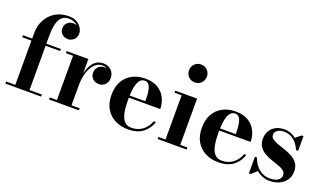

<svg xmlns="http://www.w3.org/2000/svg" viewBox="-74 -1233 2900 1716"><g transform="rotate(20 1375.5 -375.0)"><path d="M108 0V-511.5Q108 -582 137.8 -638.2Q167.5 -694.5 221.8 -727.2Q276 -760 350 -760Q394 -760 424.8 -742.2Q455.5 -724.5 471.8 -698.2Q488 -672 488 -646Q488 -606 463.2 -585Q438.5 -564 408 -564Q390.5 -564 372.5 -571.8Q354.5 -579.5 342.2 -596Q330 -612.5 330 -638.5Q330 -674.5 353.5 -694.2Q377 -714 405.5 -714Q425 -714 443.8 -706Q462.5 -698 474.8 -682.8Q487 -667.5 487 -646H468Q468 -671.5 453.2 -692.8Q438.5 -714 413.2 -727Q388 -740 357.5 -740Q316 -740 290.8 -716.5Q265.5 -693 254.2 -648.2Q243 -603.5 243 -540V0ZM20.5 0V-19.5H360.5V0ZM20.5 -440.5V-460H380.5V-440.5Z M631 -213.5Q631 -263.5 639.8 -309.5Q648.5 -355.5 666.8 -391.5Q685 -427.5 713.8 -448.5Q742.5 -469.5 782.5 -469.5Q817 -469.5 841 -454.8Q865 -440 877 -416.5Q889 -393 889 -367Q889 -332.5 866.2 -306.8Q843.5 -281 806.5 -281Q770 -281 746.8 -303.8Q723.5 -326.5 723.5 -358.5Q723.5 -394.5 746.8 -417.5Q770 -440.5 806 -440.5Q829.5 -440.5 848.2 -430.2Q867 -420 877.5 -403.2Q888 -386.5 888 -367H868.5Q868.5 -389 857.8 -407.8Q847 -426.5 827 -438Q807 -449.5 780.5 -449.5Q749 -449.5 723.8 -431.2Q698.5 -413 680.2 -380.2Q662 -347.5 652.2 -304.5Q642.5 -261.5 642.5 -213.5ZM642.5 -460V-19.5H720.5V0H436V-19.5H504V-440.5H436V-460Z M1188.5 10Q1119 10 1064.2 -17.8Q1009.5 -45.5 977.8 -99Q946 -152.5 946 -230Q946 -307.5 976.5 -361Q1007 -414.5 1060.5 -442.2Q1114 -470 1184 -470Q1257.5 -470 1305 -440Q1352.5 -410 1375.8 -362Q1399 -314 1399 -259.5H1013V-279.5H1250.5Q1250 -309 1248.2 -339.2Q1246.5 -369.5 1240 -394.8Q1233.5 -420 1220.2 -435.2Q1207 -450.5 1184 -450.5Q1159 -450.5 1142.5 -434Q1126 -417.5 1116.8 -388.2Q1107.5 -359 1104 -321Q1100.5 -283 1100.5 -240Q1100.5 -191.5 1105.2 -150.2Q1110 -109 1122.2 -78.5Q1134.5 -48 1156.2 -31Q1178 -14 1212.5 -14Q1276 -14 1319.8 -48.8Q1363.5 -83.5 1382 -137H1403Q1383.5 -74 1331 -32Q1278.5 10 1188.5 10Z M1607 -588.5Q1571 -588.5 1546.5 -613.2Q1522 -638 1522 -674Q1522 -710 1546.5 -734.5Q1571 -759 1607 -759Q1643 -759 1667.5 -734.5Q1692 -710 1692 -674Q1692 -638 1667.5 -613.2Q1643 -588.5 1607 -588.5ZM1676.5 -460V-19.5H1744.5V0H1469V-19.5H1536.5V-440.5H1469V-460Z M2048 10Q1978.5 10 1923.8 -17.8Q1869 -45.5 1837.2 -99Q1805.5 -152.5 1805.5 -230Q1805.5 -307.5 1836 -361Q1866.5 -414.5 1920 -442.2Q1973.5 -470 2043.5 -470Q2117 -470 2164.5 -440Q2212 -410 2235.2 -362Q2258.5 -314 2258.5 -259.5H1872.5V-279.5H2110Q2109.5 -309 2107.8 -339.2Q2106 -369.5 2099.5 -394.8Q2093 -420 2079.8 -435.2Q2066.5 -450.5 2043.5 -450.5Q2018.5 -450.5 2002 -434Q1985.5 -417.5 1976.2 -388.2Q1967 -359 1963.5 -321Q1960 -283 1960 -240Q1960 -191.5 1964.8 -150.2Q1969.5 -109 1981.8 -78.5Q1994 -48 2015.8 -31Q2037.5 -14 2072 -14Q2135.5 -14 2179.2 -48.8Q2223 -83.5 2241.5 -137H2262.5Q2243 -74 2190.5 -32Q2138 10 2048 10Z M2340 10V-148H2360Q2374.5 -105.5 2399.5 -74.8Q2424.5 -44 2457.5 -27.5Q2490.5 -11 2530.5 -11Q2559.5 -11 2583 -18.8Q2606.5 -26.5 2620 -41.8Q2633.5 -57 2633.5 -79Q2633.5 -105 2613.2 -120.8Q2593 -136.5 2560.8 -147.5Q2528.5 -158.5 2492.8 -170.8Q2457 -183 2424.8 -201.2Q2392.5 -219.5 2372 -249.5Q2351.5 -279.5 2351.5 -327Q2351.5 -366.5 2370.2 -398.8Q2389 -431 2423.2 -450Q2457.5 -469 2505 -469Q2539 -469 2567 -458Q2595 -447 2616.5 -429L2667.5 -470H2685V-330H2665Q2652.5 -361 2631 -388Q2609.5 -415 2578.5 -431.8Q2547.5 -448.5 2505.5 -448.5Q2483 -448.5 2464.8 -441Q2446.5 -433.5 2435.2 -420Q2424 -406.5 2424 -389Q2424 -364.5 2445.2 -349.5Q2466.5 -334.5 2499.5 -323Q2532.5 -311.5 2569.8 -299Q2607 -286.5 2640 -268Q2673 -249.5 2694 -220.2Q2715 -191 2715 -145.5Q2715 -93.5 2689.2 -59Q2663.5 -24.5 2623 -7.2Q2582.5 10 2537 10Q2499 10 2466.8 -2.5Q2434.5 -15 2409 -37.5L2357 10Z"/></g></svg>

Font: Bodoni Moda 11pt
Style: Bold
Weight: 700
Designer: Owen Earl
Foundry: indestructible type
Version: Version 2.004